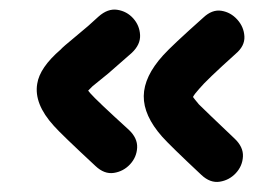

<svg xmlns="http://www.w3.org/2000/svg" viewBox="-20 -456 568 392"><path d="M391 -99Q409 -82 428.5 -85Q448 -88 461.5 -102.5Q475 -117 476 -136.5Q477 -156 459 -173Q400 -229 386 -243Q376 -255 374 -258Q377 -264 387 -275Q401 -292 461 -346Q480 -362 479 -381.5Q478 -401 464.5 -416Q451 -431 432 -434Q413 -437 395 -420Q331 -363 313 -343Q274 -300 273.5 -260Q273 -220 311 -177Q328 -158 391 -99ZM175 -117Q193 -100 212.5 -103Q232 -106 245.5 -120.5Q259 -135 260 -154.5Q261 -174 243 -191Q177 -251 164 -266L160 -271L169 -280Q173 -283 201 -306L249 -348Q267 -365 266 -384.5Q265 -404 252 -418.5Q239 -433 219.5 -436Q200 -439 181 -422Q162 -404 135 -382Q107 -359 104 -355Q61 -318 56 -285Q49 -244 90 -199Q105 -182 175 -117Z"/></svg>

Font: Balsamiq Sans
Style: Regular
Weight: 400
Designer: Michael Angeles
Foundry: Balsamiq SRL
Version: Version 1.020; ttfautohint (v1.8.4.7-5d5b);gftools[0.9.26]